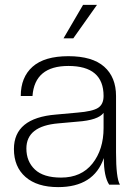

<svg xmlns="http://www.w3.org/2000/svg" viewBox="-20 -756 552 786"><path d="M218 10Q132 10 84.5 -31.5Q37 -73 37 -146Q37 -273 209 -287L297 -295Q359 -300 381.5 -314.5Q404 -329 404 -363Q404 -486 260 -486Q122 -486 113 -363H65Q65 -440 113.5 -483Q162 -526 260 -526Q358 -526 406.5 -483Q455 -440 455 -363V-132Q455 -27 471 0H427Q405 -33 405 -109Q364 10 218 10ZM230 -29Q313 -29 358.5 -86.5Q404 -144 404 -232V-294Q382 -264 297 -258L219 -251Q88 -240 88 -148Q88 -95 123 -62Q158 -29 230 -29ZM280 -599H240L320 -736H377Z"/></svg>

Font: Creato Display Light
Style: Regular
Weight: 300
Version: Version 1.000